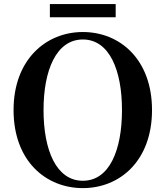

<svg xmlns="http://www.w3.org/2000/svg" viewBox="-20 -919 825 957"><path d="M228.6 -833.1H556.6V-898.8H228.6ZM392.9 18.6C578.1 18.6 737.7 -118.1 737.7 -370.5C737.7 -623.3 577.4 -759.4 392.9 -759.4C208.6 -759.4 47.6 -621.5 47.6 -370.5C47.6 -116.5 208.6 18.6 392.9 18.6ZM392.9 -18C260.6 -18 197 -170.4 197 -370.5C197 -569.1 260.6 -722.2 392.9 -722.2C525.4 -722.2 588 -569.1 588 -370.5C588 -170.4 525.4 -18 392.9 -18Z"/></svg>

Font: Source Han Serif TW VF
Style: Regular
Weight: 250
Designer: Ryoko NISHIZUKA 西塚涼子 (kana & ideographs); Frank Grießhammer (Latin, Greek & Cyrillic); Wenlong ZHANG 张文龙 (bopomofo); San
Foundry: Adobe
Version: Version 2.002;hotconv 1.1.0;makeotfexe 2.6.0